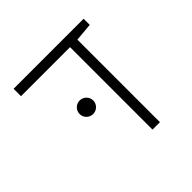

<svg xmlns="http://www.w3.org/2000/svg" viewBox="-150 -736 885 885"><g transform="rotate(-45 293.0 -293.0)"><path d="M367.7 0H416V-538.1L504.4 -545.9V-585.9H47.9V-537.6H367.7ZM225.1 -244.1C249.5 -244.1 269.5 -263.7 269.5 -288.1C269.5 -312.5 249.5 -332.5 225.1 -332.5C200.7 -332.5 180.7 -312.5 180.7 -288.1C180.7 -263.7 200.7 -244.1 225.1 -244.1Z"/></g></svg>

Font: Cascadia Mono PL ExtraLight
Style: Regular
Weight: 200
Monospace: yes
Designer: Aaron Bell
Foundry: Saja Typeworks
Version: Version 2404.023